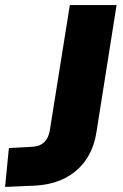

<svg xmlns="http://www.w3.org/2000/svg" viewBox="-43 -725 485 756"><path d="M-23 11 -8 -142 83 -147Q105 -148 119.5 -156.5Q134 -165 142.5 -180Q151 -195 154 -217L232 -705H416L337 -206Q327 -141 294.5 -94.5Q262 -48 210.5 -22.5Q159 3 92 6Z"/></svg>

Font: Nunito Sans 7pt SemiCondensed Black
Style: Italic
Weight: 900
Width: 4
Italic angle: -9°
Designer: Vernon Adams
Foundry: Vernon Adams
Version: Version 3.101;gftools[0.9.27]